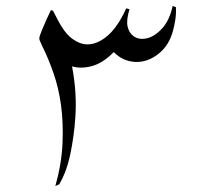

<svg xmlns="http://www.w3.org/2000/svg" viewBox="-20 -622 665 645"><path d="M166 3Q187 -72 190 -140.5Q193 -209 185 -269Q177 -327 159.5 -377Q142 -427 122 -467Q116 -480 113.5 -486Q111 -492 113 -499Q115 -506 121 -521Q128 -538 136 -556Q144 -574 151 -588L158 -586Q164 -575 170 -563Q183 -537 197 -518Q211 -499 227 -489Q271 -458 320 -486.5Q369 -515 404 -594L415 -591Q404 -555 408.5 -533.5Q413 -512 428 -501Q447 -487 474 -493.5Q501 -500 525.5 -527.5Q550 -555 560 -602L571 -598Q572 -575 569 -556Q566 -537 561 -518Q548 -469 511.5 -440.5Q475 -412 434 -414Q393 -416 362 -447Q327 -411 290.5 -400.5Q254 -390 222 -399Q239 -310 233 -227Q229 -166 216.5 -105.5Q204 -45 179 -3Z"/></svg>

Font: Bona Nova SC
Style: Italic
Weight: 400
Italic angle: -4°
Designer: Mateusz Machalski
Foundry: Capitalics
Version: Version 4.001; ttfautohint (v1.8.4.7-5d5b)